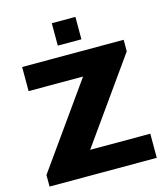

<svg xmlns="http://www.w3.org/2000/svg" viewBox="-127 -979 936 1076"><g transform="rotate(-15 341.0 -440.5)"><path d="M26 0V-67L367 -547H51V-687H640V-620L299 -140H648V0ZM275 -751V-881H412V-751Z"/></g></svg>

Font: Archivo SemiBold ExtraBold
Style: Regular
Weight: 800
Version: Version 2.001